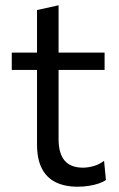

<svg xmlns="http://www.w3.org/2000/svg" viewBox="-20 -695 450 726"><path d="M274 11Q224.5 11 190 -6.2Q155.5 -23.5 137.8 -58.8Q120 -94 120 -149Q120 -192.5 120 -235.2Q120 -278 120 -319.2Q120 -360.5 120 -398.8Q120 -437 120 -472Q120 -523 120 -566.5Q120 -610 120 -657L201.5 -675Q201.5 -638 201.5 -606.5Q201.5 -575 201.5 -543Q201.5 -511 201.5 -472V-168.5Q201.5 -115 224.2 -88Q247 -61 294 -61Q312.5 -61 334.5 -67.2Q356.5 -73.5 373.5 -87L380.5 -14.5Q370.5 -7 353.5 -1.2Q336.5 4.5 316 7.8Q295.5 11 274 11ZM24.5 -430.5V-496H375.5V-430.5Q325.5 -430.5 274.8 -430.5Q224 -430.5 176 -430.5H142Z"/></svg>

Font: Commissioner Thin
Style: Regular
Weight: 400
Version: Version 1.000